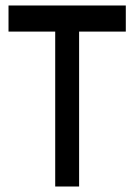

<svg xmlns="http://www.w3.org/2000/svg" viewBox="-20 -679 488 699"><path d="M438 -659V-564H268V0H181V-564H11V-659Z"/></svg>

Font: hexlkorean05
Style: Book
Weight: 400
Designer: Jelle Bosma - Monotype Design Team
Foundry: Monotype Imaging Inc.
Version: Version 2.003